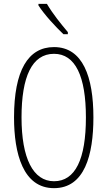

<svg xmlns="http://www.w3.org/2000/svg" viewBox="-20 -969 559 999"><path d="M224 -949H180V-941C211 -892 271 -828 310 -791H333V-802C296 -846 256 -895 224 -949ZM466 -358C466 -569 411 -724 261 -724C126 -724 53 -602 53 -358C53 -170 100 10 261 10C420 10 466 -162 466 -358ZM92 -358C92 -569 146 -689 261 -689C372 -689 427 -572 427 -358C427 -141 372 -26 261 -26C152 -26 92 -146 92 -358Z"/></svg>

Font: Noto Sans Armenian ExtraCondensed ExtraLight
Style: Regular
Weight: 200
Width: 2
Designer: Monotype Design Team
Foundry: Monotype Imaging Inc.
Version: Version 2.008